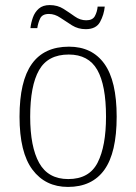

<svg xmlns="http://www.w3.org/2000/svg" viewBox="-20 -727 537 757"><path d="M248 10Q159 10 108 -58Q57 -126 57 -267Q57 -407 105.5 -475Q154 -543 252 -543Q343 -543 391.5 -475.5Q440 -408 440 -267Q440 -125 391.5 -57.5Q343 10 248 10ZM249 -21Q332 -21 365 -86Q398 -151 398 -267Q398 -391 363.5 -451.5Q329 -512 251 -512Q169 -512 134 -450.5Q99 -389 99 -267Q99 -148 134.5 -84.5Q170 -21 249 -21ZM318 -612Q288 -612 264 -627Q240 -642 218 -657Q196 -672 173 -672Q147 -672 138.5 -654.5Q130 -637 127 -616H100Q102 -636 109.5 -657.5Q117 -679 133 -693Q149 -707 176 -707Q207 -707 230.5 -692Q254 -677 275 -662Q296 -647 320 -647Q345 -647 354 -663.5Q363 -680 365 -701H393Q390 -669 374.5 -640.5Q359 -612 318 -612Z"/></svg>

Font: Noto Serif Armenian SemiCondensed ExtraLight
Style: Regular
Weight: 200
Width: 4
Designer: Monotype Design Team
Foundry: Monotype Imaging Inc.
Version: Version 2.008; ttfautohint (v1.8.4.7-5d5b)